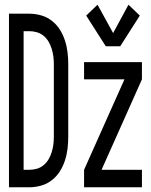

<svg xmlns="http://www.w3.org/2000/svg" viewBox="-20 -793 640 813"><path d="M18 0V-735H104Q129 -735 154 -728Q179 -721 199.5 -705Q220 -689 233.5 -667.5Q247 -646 255 -621.5Q263 -597 266 -571.5Q269 -546 269 -521V-215Q269 -189 266 -163.5Q263 -138 255 -113.5Q247 -89 233.5 -67.5Q220 -46 199.5 -30Q179 -14 154 -7Q129 0 104 0ZM104 -74Q120 -74 136 -78.5Q152 -83 165 -94Q178 -105 186 -119Q194 -133 199 -149Q204 -165 206 -181.5Q208 -198 208 -215V-521Q208 -537 206 -553.5Q204 -570 199 -586Q194 -602 186 -616Q178 -630 165 -641Q152 -652 136 -656.5Q120 -661 104 -661H80V-74ZM489 -597H428L345 -727L393 -773L459 -653L524 -773L572 -727ZM336 0V-74L507 -457H336V-530H581V-457L410 -74H581V0Z"/></svg>

Font: Iosevka Mono
Style: Regular
Weight: 400
Designer: Belleve Invis
Foundry: Belleve Invis
Version: Version 11.1.1